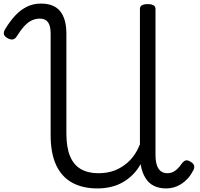

<svg xmlns="http://www.w3.org/2000/svg" viewBox="-20 -1036 1119 1073"><path d="M524 17Q442 17 383.5 -15Q325 -47 294 -113Q263 -179 263 -281V-848Q263 -891 248.5 -911.5Q234 -932 202 -932Q179 -932 157.5 -922Q136 -912 115.5 -889.5Q95 -867 73 -832Q64 -817 50 -815.5Q36 -814 20 -824Q3 -834 1.5 -847Q0 -860 10 -875Q36 -918 65.5 -949.5Q95 -981 130.5 -998.5Q166 -1016 209 -1016Q282 -1016 316.5 -973Q351 -930 351 -848V-290Q351 -212 371.5 -163Q392 -114 432 -91Q472 -68 529 -68Q562 -68 591 -74.5Q620 -81 646 -95Q672 -109 694 -128.5Q716 -148 733 -173.5Q750 -199 762 -229V-986Q762 -1000 773 -1006.5Q784 -1013 806 -1013Q827 -1013 838 -1006.5Q849 -1000 849 -986V-172Q849 -138 856 -115Q863 -92 878 -80Q893 -68 915 -68Q939 -68 957.5 -81Q976 -94 993 -118Q1005 -135 1016.5 -139Q1028 -143 1045 -132Q1064 -121 1065.5 -107Q1067 -93 1056 -77Q1044 -54 1027.5 -36.5Q1011 -19 992 -7Q973 5 952 11Q931 17 909 17Q869 17 840 2.5Q811 -12 793 -41Q775 -70 767 -111Q767 -113 766.5 -115Q766 -117 766 -119Q748 -86 722.5 -60.5Q697 -35 666.5 -17.5Q636 0 600 8.5Q564 17 524 17Z"/></svg>

Font: Playwrite ES Deco
Style: Regular
Weight: 400
Designer: Veronika Burian, José Scaglione
Foundry: TypeTogether
Version: Version 1.002